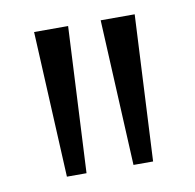

<svg xmlns="http://www.w3.org/2000/svg" viewBox="-51 -860 459 453"><g transform="rotate(-10 178.5 -633.0)"><path d="M75 -458.5 58 -808H139.5L122 -458.5ZM234.5 -458.5 217.5 -808H299L281.5 -458.5Z"/></g></svg>

Font: Encode Sans SC SemiCondensed
Style: Regular
Weight: 400
Width: 4
Designer: Multiple Designers
Foundry: Impallari Type
Version: Version 3.002